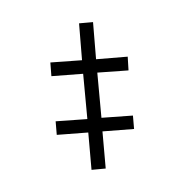

<svg xmlns="http://www.w3.org/2000/svg" viewBox="-148 -748 837 869"><g transform="rotate(-30 270.0 -313.5)"><path d="M382.3 -628.4 439.9 -601.6 367.7 -449.2 497.6 -387.7 469.7 -332 342.3 -394 256.3 -207.5 384.8 -145 358.9 -89.8 229.5 -151.9 158.2 1 99.6 -25.9 171.4 -179.7 42.5 -241.7 68.8 -297.4 198.2 -234.4 284.2 -421.4 154.3 -483.9 181.2 -540 310.5 -477.1Z"/></g></svg>

Font: Open Sans SemiCondensed
Style: Regular
Weight: 400
Width: 4
Designer: Monotype Design Team
Foundry: Monotype Imaging Inc.
Version: Version 3.000